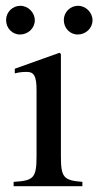

<svg xmlns="http://www.w3.org/2000/svg" viewBox="-20 -642 339 662"><path d="M299 -572C299 -599 276 -622 249 -622C222 -622 200 -600 200 -573C200 -545 221 -523 248 -523C276 -523 299 -545 299 -572ZM100 -572C100 -599 77 -622 50 -622C23 -622 1 -600 1 -573C1 -545 22 -523 49 -523C77 -523 100 -545 100 -572ZM264 0V-15C198 -20 190 -31 190 -105V-456L185 -460L31 -405V-389C49 -394 64 -394 73 -394C98 -394 106 -378 106 -331V-104C106 -28 96 -19 27 -15V0Z"/></svg>

Font: STIX Math
Style: Regular
Weight: 400
Designer: MicroPress Inc., with final additions and corrections provided by Coen Hoffman, Elsevier (retired)
Version: Version 1.1.0